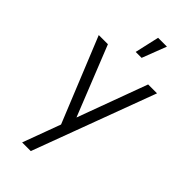

<svg xmlns="http://www.w3.org/2000/svg" viewBox="-312 -846 1151 1151"><g transform="rotate(45 264.0 -270.0)"><path d="M251.7 -43.3 253 40.7 16.7 -540H94.3L288.3 -54.3H256.3L435.3 -540H510.7L220.3 240H147ZM244.7 -625H295L354.7 -780H279.8Z"/></g></svg>

Font: Tap Sans
Style: Regular
Weight: 400
Designer: Tap Payments
Foundry: Tap Payments
Version: Version 1.001;Glyphs 3.1.2 (3151)